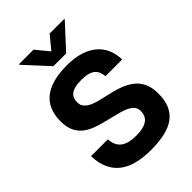

<svg xmlns="http://www.w3.org/2000/svg" viewBox="-273 -1073 1201 1201"><g transform="rotate(-45 327.5 -472.0)"><path d="M39.8 -228.3H188.6Q190.3 -201 199.2 -180.4Q208.1 -159.8 225.1 -146.1Q242.2 -132.5 268.3 -125.5Q294.4 -118.6 331 -118.6Q366.8 -118.6 391.5 -125.2Q416.2 -131.7 431.3 -143.5Q446.4 -155.2 453.1 -171.7Q459.9 -188.2 459.9 -208.1Q459.9 -226.6 451.7 -240.4Q443.5 -254.3 427.7 -264.9Q411.9 -275.6 389 -283.7Q366.1 -291.9 336.3 -299L257.1 -318.9Q210.9 -329.9 174.2 -344.6Q137.4 -359.4 111.9 -382.1Q86.3 -404.8 72.6 -437.5Q58.9 -470.2 58.9 -517Q58.6 -573.2 76.7 -614.7Q94.8 -656.2 130 -683.4Q165.1 -710.6 216.6 -723.9Q268.1 -737.2 334.5 -737.2Q402 -737.2 452.4 -721.2Q502.8 -705.3 536.4 -676.3Q570 -647.4 587.2 -607.1Q604.4 -566.8 605.1 -518.1H457.7Q455.6 -539.4 448.7 -556.3Q441.8 -573.2 427.6 -584.9Q413.4 -596.6 390.4 -602.6Q367.5 -608.7 333.5 -608.7Q298.7 -608.7 275.9 -602.6Q253.2 -596.6 240.1 -585.6Q226.9 -574.6 221.8 -559.8Q216.6 -545.1 216.6 -527.3Q216.3 -507.8 225.3 -493.3Q234.4 -478.7 250 -468Q265.6 -457.4 286.8 -449.9Q307.9 -442.5 331.7 -437.1L397 -421.5Q428.6 -414.4 457 -405.5Q485.4 -396.7 509.6 -384.4Q533.7 -372.2 553.3 -356Q572.8 -339.8 586.5 -318.5Q600.1 -297.2 607.6 -269.9Q615.1 -242.5 615.1 -207.7Q615.1 -151.3 598.4 -110.1Q581.7 -68.9 547.1 -42.1Q512.4 -15.3 459.2 -2.5Q405.9 10.3 332.7 10.3Q187.1 10.3 114.9 -50.1Q42.6 -110.4 39.8 -228.3ZM256.4 -953.8 327.8 -867.2 399.1 -953.8H528.1V-948.9L383.9 -792.6H271.3L127.5 -948.9V-953.8Z"/></g></svg>

Font: Cannonade
Style: Bold
Weight: 700
Designer: Rasmus Andersson
Foundry: rsms
Version: Version 3.012;git-f93a4a705